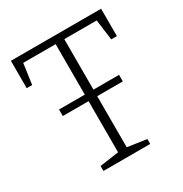

<svg xmlns="http://www.w3.org/2000/svg" viewBox="-163 -819 897 942"><g transform="rotate(-30 285.5 -347.5)"><path d="M115 -333V-370H455V-333ZM153 0V-28L272 -45L261 -31V-667L273 -656H65L79 -668L61 -540H30V-695H541V-540H509L492 -667L505 -656H298L310 -667V-31L299 -45L418 -28V0Z"/></g></svg>

Font: Bitter Thin Light
Style: Regular
Weight: 300
Version: Version 2.002